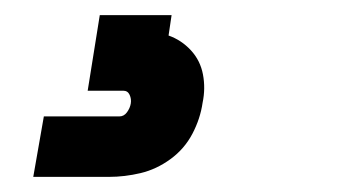

<svg xmlns="http://www.w3.org/2000/svg" viewBox="-20 -20 472 254"><path d="M24 214H124Q145 214 166 209Q187 204 205.5 190.5Q224 177 234.5 157Q245 137 248 116Q252 97 248.5 78.5Q245 60 232.5 46.5Q220 33 203 27L207 0H112L96 100H143Q149 100 151.5 105.5Q154 111 153 117Q152 123 148 128.5Q144 134 138 134H38Z"/></svg>

Font: Iosevka Sparkle Oblique
Style: Bold
Weight: 700
Italic angle: -9°
Designer: Belleve Invis
Foundry: Belleve Invis
Version: Version 4.5.0; ttfautohint (v1.8.3)